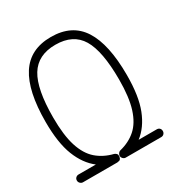

<svg xmlns="http://www.w3.org/2000/svg" viewBox="-151 -738 809 855"><g transform="rotate(-30 253.0 -311.0)"><path d="M433 -35Q442 -35 447.5 -29.5Q453 -24 453 -15Q453 -7 447.5 -1Q442 5 433 5H253Q252 5 251 5H250Q243 5 237 -1Q231 -7 231 -15Q231 -17 231 -16Q231 -19 232 -20Q232 -22 233 -23Q233 -24 234 -25Q235 -27 236 -28Q236 -29 237 -29Q241 -34 246 -35Q295 -47 329 -77Q363 -107 381 -163.5Q399 -220 399 -311Q399 -457 360 -522Q321 -587 230 -587Q140 -587 100 -522Q60 -457 60 -311Q60 -220 78 -163.5Q96 -107 130.5 -77Q165 -47 214 -35Q220 -33 224.5 -28.5Q229 -24 228 -21Q229 -18 229 -15Q229 -13 228 -11Q225 5 211 4Q210 5 208.5 5Q207 5 209 5H31Q23 5 17 -1Q11 -7 11 -15Q11 -24 17 -29.5Q23 -35 31 -35H120Q73 -71 47 -137Q21 -203 21 -311Q21 -469 72 -548Q123 -627 230 -627Q338 -627 388.5 -548Q439 -469 439 -311Q439 -203 413 -137Q387 -71 340 -35Z"/></g></svg>

Font: Libertine Sup Light
Style: Regular
Weight: 300
Designer: Bastien Sozeau
Foundry: NBR — Bastien Sozeau
Version: Version 2.003; ttfautohint (v1.8.4.7-5d5b);gftools[0.9.33]